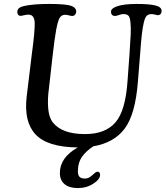

<svg xmlns="http://www.w3.org/2000/svg" viewBox="-20 -729 840 974"><path d="M690.4 -449.2 679.7 -316.4Q667 -148.9 612.3 -76.2Q558.6 -4.9 453.6 13.2Q418.9 35.2 397.2 64.9Q375.5 94.7 375 140.1Q375 158.7 383.1 167.7Q391.1 176.8 410.2 176.8Q425.8 176.8 437.7 168Q449.7 159.2 458.5 150.6Q467.3 142.1 474.6 142.1Q487.8 142.1 487.8 158.2Q487.8 180.2 453.6 202.6Q419.4 225.1 375 225.1Q331.1 225.1 307.4 205.1Q283.7 185.1 283.7 148.4Q283.7 70.3 374.5 19Q220.2 17.6 159.7 -47.9Q100.6 -111.3 115.2 -238.3L141.6 -455.6Q157.7 -575.2 156 -614.3Q154.3 -653.3 126 -654.8Q116.7 -655.3 102.5 -651.9Q88.4 -648.4 84 -648.4Q67.9 -649.9 67.9 -668.5Q67.9 -681.2 77.1 -688.2Q86.4 -695.3 105 -699.2Q152.3 -709 228.5 -709Q291.5 -709 323.2 -703.6Q366.7 -696.3 366.7 -669.9Q366.7 -662.1 361.6 -655.5Q356.4 -648.9 347.2 -647.9Q342.3 -647.5 329.3 -651.1Q316.4 -654.8 306.6 -653.8Q291 -652.3 282.2 -637.5Q273.4 -622.6 265.1 -578.4Q256.8 -534.2 246.6 -443.4L228 -278.3Q220.7 -227.1 224.4 -180.4Q228 -133.8 247.6 -108.4Q294.4 -48.8 411.1 -48.8Q514.2 -48.8 565.4 -107.9Q616.7 -166.5 627 -318.4L636.7 -450.7Q641.6 -521 643.1 -555.2Q644.5 -589.4 641.8 -615.7Q639.2 -642.1 631.6 -649.4Q624 -656.7 608.9 -657.7Q597.7 -658.2 583.3 -652.8Q568.8 -647.5 562.5 -647.9Q543 -649.4 543 -669.9Q543 -687 576.7 -698Q610.4 -709 673.3 -709Q737.8 -709 768.8 -701.2Q799.8 -693.4 799.8 -673.8Q799.8 -654.3 782.7 -651.9Q778.3 -651.4 767.3 -654.8Q756.3 -658.2 744.1 -657.2Q731.4 -656.2 723.6 -648.2Q715.8 -640.1 709.7 -615.5Q703.6 -590.8 699.5 -553.7Q695.3 -516.6 690.4 -449.2Z"/></svg>

Font: Cooper* Medium
Style: Italic
Weight: 500
Italic angle: -7°
Designer: Owen Earl
Foundry: indestructible type*
Version: Version 0.001